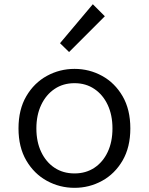

<svg xmlns="http://www.w3.org/2000/svg" viewBox="-20 -879 707 912"><path d="M334 13.2Q263.7 13.2 202.9 -20Q142.1 -53.2 105 -116.5Q67.9 -179.7 67.9 -269Q67.9 -358.9 105 -422.1Q142.1 -485.4 202.9 -518.6Q263.7 -551.8 334 -551.8Q404.3 -551.8 464.8 -518.6Q525.4 -485.4 562.3 -422.1Q599.1 -358.9 599.1 -269Q599.1 -179.7 562.3 -116.5Q525.4 -53.2 464.8 -20Q404.3 13.2 334 13.2ZM334 -55.2Q387.7 -55.2 428.2 -82Q468.8 -108.9 491.5 -157Q514.2 -205.1 514.2 -269Q514.2 -332.5 491.5 -380.9Q468.8 -429.2 428.2 -456.5Q387.7 -483.9 334 -483.9Q279.8 -483.9 239.3 -456.5Q198.7 -429.2 175.8 -380.9Q152.8 -332.5 152.8 -269Q152.8 -205.1 175.8 -157Q198.7 -108.9 239.3 -82Q279.8 -55.2 334 -55.2ZM308.1 -631.8 265.1 -673.8 420.9 -858.9 478 -801.8Z"/></svg>

Font: Shanggu Mono N
Style: Regular
Weight: 350
Designer: GuiWonder
Version: Version 1.021